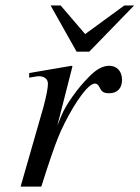

<svg xmlns="http://www.w3.org/2000/svg" viewBox="-20 -690 516 710"><path d="M132.8 0H56.2L141.1 -295.9Q157.2 -357.4 157.2 -379.9Q157.2 -393.6 147.9 -400.9Q138.7 -408.2 122.1 -408.2Q118.2 -408.2 87.9 -402.8V-419.9Q196.3 -438 245.1 -446.8L248 -444.8L191.9 -225.1L207 -262.2Q219.2 -292 247.6 -332.3Q275.9 -372.6 307.1 -403.8Q347.2 -446.8 383.8 -446.8Q404.8 -446.8 418 -432.9Q431.2 -418.9 431.2 -395Q431.2 -371.1 418.7 -358.2Q406.2 -345.2 383.8 -345.2Q368.7 -345.2 361.3 -349.9Q354 -354.5 348.1 -367.2Q341.3 -380.9 331.1 -380.9Q305.2 -380.9 251 -293Q216.3 -234.4 195.1 -182.1Q173.8 -129.9 132.8 0ZM476.1 -669.9 310.1 -499H263.2L167 -669.9H204.1L294.9 -564L439.9 -669.9Z"/></svg>

Font: Accordance
Style: Italic
Weight: 400
Italic angle: -11°
Version: Version 1.2 (build January 31, 2020) Miklal Software Solutio